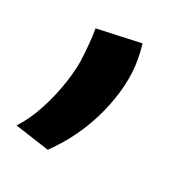

<svg xmlns="http://www.w3.org/2000/svg" viewBox="-143 -141 384 393"><g transform="rotate(20 48.5 55.5)"><path d="M5 -76 106 -80Q108 -62 108 -45Q108 12 79 76.5Q50 141 -2 191L-79 166Q-59 145 -42 113.5Q-25 82 -13.5 47.5Q-2 13 1 -16Q2 -27 3.5 -42.5Q5 -58 5 -76Z"/></g></svg>

Font: Georama SemiCondensed SemiBold
Style: Italic
Weight: 600
Width: 4
Italic angle: -9°
Designer: Jean-Baptiste Levee
Foundry: Production Type
Version: Version 1.000